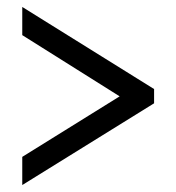

<svg xmlns="http://www.w3.org/2000/svg" viewBox="-20 -634 507 552"><path d="M44 -102V-183L324 -357L44 -533V-614L423 -378V-337Z"/></svg>

Font: Noto Serif Thai Condensed ExtraBold
Style: Regular
Weight: 800
Width: 3
Designer: Monotype Design Team
Foundry: Monotype Imaging Inc.
Version: Version 2.002; ttfautohint (v1.8.4.7-5d5b)